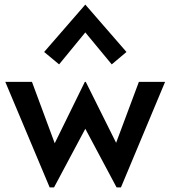

<svg xmlns="http://www.w3.org/2000/svg" viewBox="-20 -815 741 835"><path d="M487 0 351 -255 215 0H196L3 -459H119L218 -192L349 -459H353L485 -194L584 -459H698L506 0ZM237 -535 172 -589 351 -795 530 -589 466 -535 351 -674Z"/></svg>

Font: Alata
Style: Regular
Weight: 400
Designer: Spyros Zevelakis, Eben Sorkin
Foundry: Spyros Zevelakis
Version: Version 1.005; ttfautohint (v1.8.4.7-5d5b)